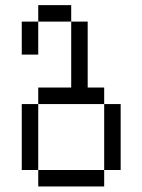

<svg xmlns="http://www.w3.org/2000/svg" viewBox="-20 -582 540 728"><path d="M125 62.5V125H375V62.5ZM125 62.5Q125 62.5 125 -187.5H62.5Q62.5 -187.5 62.5 62.5ZM375 62.5H437.5Q437.5 62.5 437.5 -187.5H375Q375 -187.5 375 62.5ZM125 -187.5H375V-250H312.5Q312.5 -250 312.5 -500H250Q250 -500 250 -250H125ZM62.5 -500Q62.5 -500 62.5 -375H125Q125 -375 125 -500ZM125 -500H250V-562.5H125Z"/></svg>

Font: UnifontExMono
Style: Regular
Weight: 500
Version: Version 15.0.06